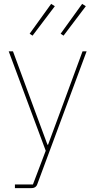

<svg xmlns="http://www.w3.org/2000/svg" viewBox="-20 -771 492 991"><path d="M291 -194 406 -506H427L172 181Q170 187 165.5 191.5Q161 196 155 198Q149 200 141 200H57V181H150L216 7L25 -506H47L162 -194L225 -24H228ZM263 -739 148 -587 133 -597 244 -751ZM423 -739 308 -587 293 -597 404 -751Z"/></svg>

Font: IBM Plex Sans Thin
Style: Regular
Weight: 250
Designer: Mike Abbink, Paul van der Laan, Pieter van Rosmalen
Foundry: Bold Monday
Version: Version 3.201